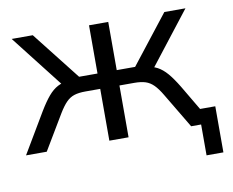

<svg xmlns="http://www.w3.org/2000/svg" viewBox="-70 -576 968 797"><g transform="rotate(-10 413.5 -178.0)"><path d="M738.9 130V0H701.6V-64.3H809.9V130ZM0.9 0 100.7 -168.2Q123.5 -206 142.5 -228.3Q161.5 -250.6 182.5 -261.6Q203.5 -272.5 231 -275.5L210.1 -250.4L26.1 -486.3H115L274.5 -283.1H352.1V-486.3H433.1V-283.1H510.6L669.6 -486.3H758.6L575 -250.4L553.6 -275.5Q581.7 -272.5 602.4 -261.6Q623.1 -250.6 642.4 -228.3Q661.6 -206 684.4 -168.2L783.8 0H696.9L609 -147.2Q592.3 -175.5 576.9 -190.9Q561.5 -206.3 542.6 -212.4Q523.6 -218.4 495.8 -218.4H433.1V0H352.1V-218.4H289.3Q261.5 -218.4 242.6 -212.4Q223.6 -206.3 208.5 -190.9Q193.3 -175.5 176.1 -147.2L88.2 0Z"/></g></svg>

Font: Nunito Sans 12pt ExtraLight
Style: Regular
Weight: 200
Designer: Vernon Adams
Foundry: Vernon Adams
Version: Version 3.101;gftools[0.9.27]